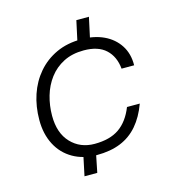

<svg xmlns="http://www.w3.org/2000/svg" viewBox="-111 -751 871 944"><g transform="rotate(-15 325.0 -279.0)"><path d="M337 -535 363 -655H427L401 -535ZM203 97 226 -12H290L268 97ZM289 12Q220 12 168 -18Q116 -48 88 -102Q60 -156 60 -227Q60 -296 80 -355.5Q100 -415 139 -460.5Q178 -506 234 -532Q290 -558 363 -558Q427 -558 476 -535Q525 -512 553 -469Q581 -426 580 -367H516Q510 -430 471 -466Q432 -502 359 -502Q300 -502 256 -479.5Q212 -457 183 -418.5Q154 -380 140 -331.5Q126 -283 126 -231Q126 -143 173 -93.5Q220 -44 293 -44Q371 -44 418.5 -77Q466 -110 493 -178H558Q535 -115 498.5 -72.5Q462 -30 410.5 -9Q359 12 289 12Z"/></g></svg>

Font: Azeret Mono ExtraLight
Style: Italic
Weight: 250
Italic angle: -12°
Designer: Martin Vácha
Foundry: Displaay
Version: Version 1.002